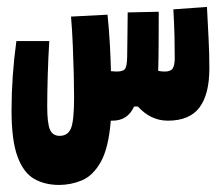

<svg xmlns="http://www.w3.org/2000/svg" viewBox="-20 -337 626 544"><path d="M147.5 187Q106.9 187 76.7 169.7Q46.4 152.3 29.5 106.4Q12.7 60.5 12.7 -23.9Q12.7 -120.6 26.4 -220.7H119.6Q116.7 -173.3 115.2 -121.6Q113.8 -69.8 113.8 -36.1Q113.8 12.7 121.6 30.3Q129.4 47.9 148.9 47.9Q172.4 47.9 181.2 26.4Q189.9 4.9 189.9 -61.5Q189.9 -87.4 189 -126.2Q188 -165 186.3 -208Q184.6 -251 181.2 -290L284.7 -295.4Q289.1 -252 291.3 -211.2Q293.5 -170.4 294.4 -135.3Q304.2 -134.3 310.5 -134.3Q329.1 -134.3 334.5 -142.1Q339.8 -149.9 340.3 -174.8Q340.8 -206.5 341.1 -238.3Q341.3 -270 341.8 -301.8L429.7 -303.7Q429.7 -297.4 429.7 -291Q429.7 -284.7 429.7 -278.3Q429.7 -242.2 429.4 -205.6Q429.2 -168.9 428.2 -136.2Q437.5 -134.3 446.8 -134.3Q463.9 -134.3 469.5 -143.3Q475.1 -152.3 475.1 -173.3Q475.1 -200.7 474.4 -234.1Q473.6 -267.6 471.2 -310.5L566.4 -317.4Q568.8 -268.1 571 -226.8Q573.2 -185.5 573.2 -143.6Q573.2 -69.8 545.2 -32.5Q517.1 4.9 455.6 4.9Q407.2 4.9 370.6 -35.2H359.9Q341.8 4.9 298.8 4.9Q296.4 4.9 293.9 4.9Q287.6 83 265.4 122.1Q243.2 161.1 211.9 174.1Q180.7 187 147.5 187Z"/></svg>

Font: Cascadia Code PL
Style: Bold
Weight: 700
Monospace: yes
Designer: Aaron Bell
Foundry: Saja Typeworks
Version: Version 2404.023; ttfautohint (v1.8.4)